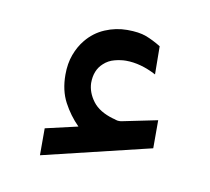

<svg xmlns="http://www.w3.org/2000/svg" viewBox="-41 -827 352 322"><g transform="rotate(10 134.5 -666.0)"><path d="M100.1 -607.9Q84.5 -623.5 74 -643.3Q63.5 -663.1 63.5 -689.9Q63.5 -709 69.1 -724.1Q74.7 -739.3 84 -750.5Q96.7 -766.1 115 -773.9Q133.3 -781.7 152.8 -781.7Q172.9 -781.7 185.1 -777.1Q197.3 -772.5 210.9 -764.2L211.4 -716.3Q184.6 -730.5 159.7 -730.5Q150.9 -730.5 140.4 -727.8Q129.9 -725.1 122.1 -717.8Q108.4 -705.6 108.4 -683.6Q108.9 -667.5 119.9 -652.8Q130.9 -638.2 154.8 -631.3Q157.2 -630.9 159.7 -629.9Q162.1 -628.9 165.5 -628.9Q168.5 -628.9 170.4 -629.4L230 -641.6V-593.8L44.9 -549.3V-595.2Z"/></g></svg>

Font: Vazir FD
Style: Regular-FD
Weight: 400
Designer: Saber Rastikerdar
Foundry: Saber Rastikerdar
Version: Version 30.0.0